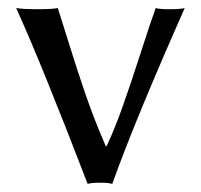

<svg xmlns="http://www.w3.org/2000/svg" viewBox="-20 -452 497 475"><path d="M196.8 2.9Q84 -291 20 -432.1Q36.1 -429.2 73 -429.2Q109.9 -429.2 123 -432.1Q127.9 -416.5 143.8 -366Q159.7 -315.4 167 -292.5Q174.3 -269.5 188 -229.2Q201.7 -189 214.6 -156Q227.5 -123 241.7 -90.3H243.7Q264.2 -133.8 284.4 -191.2Q304.7 -248.5 327.9 -320.8Q351.1 -393.1 365.2 -432.1Q374 -429.2 398.9 -429.2Q427.7 -429.2 437 -432.1Q313 -152.3 257.8 2.9Q249 0 227.8 0Q206.5 0 196.8 2.9Z"/></svg>

Font: Biolilbert
Style: Regular
Weight: 400
Designer: Philipp H. Poll
Foundry: Philipp H. Poll
Version: Version 1.1.0